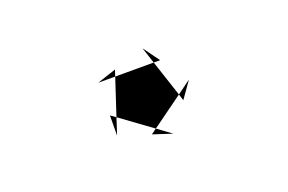

<svg xmlns="http://www.w3.org/2000/svg" viewBox="-45 -628 718 478"><g transform="rotate(-20 313.5 -389.0)"><path d="M381.8 -459H364.7L350.6 -502ZM268.1 -475.6 262.7 -459H364.7L396.5 -362.8L313.5 -302.7L350.1 -275.9L299.3 -292.5L313.5 -302.7L231 -362.8L262.7 -459H217.8ZM432.6 -389.2 401.9 -345.7 396.5 -362.8ZM217.3 -372.6 231 -362.8 216.8 -319.3Z"/></g></svg>

Font: Vazirmatn UI NL ExtraLight
Style: Regular
Weight: 200
Designer: Saber Rastikerdar
Foundry: Saber Rastikerdar
Version: Version 33.003